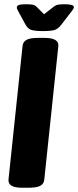

<svg xmlns="http://www.w3.org/2000/svg" viewBox="-20 -880 367 902"><path d="M84 2Q16 2 20 -37L86 -664Q88 -684 105 -693Q122 -702 158 -702H189Q258 -702 254 -663L188 -36Q186 -16 169 -7Q152 2 115 2ZM284 -860Q327 -860 327 -847Q327 -843 324 -837.5Q321 -832 312 -821L268 -764Q253 -744 236 -739Q219 -734 182 -734Q146 -734 128.5 -739Q111 -744 100 -764L69 -821Q59 -838 59 -844Q59 -853 68.5 -856.5Q78 -860 101 -860Q118 -860 131 -858.5Q144 -857 153 -847L187 -813L228 -845Q241 -856 252.5 -858Q264 -860 284 -860Z"/></svg>

Font: Asap Condensed Condensed ExtraBold
Style: Italic
Weight: 800
Width: 3
Italic angle: -6°
Designer: Pablo Cosgaya
Foundry: Omnibus-Type
Version: Version 3.001; ttfautohint (v1.8.4.7-5d5b)